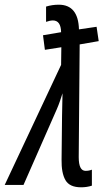

<svg xmlns="http://www.w3.org/2000/svg" viewBox="-70 -787 447 817"><path d="M321 3V-65Q309 -60 294 -60Q265 -60 265 -118L269 -598L350 -612L341 -673L266 -662Q263 -767 180 -767Q152 -767 126 -759V-694Q143 -700 155 -700Q189 -700 190 -650L113 -637L121 -575L191 -586L190 -511L-50 0H30L172 -323Q179 -339 185 -356.5Q191 -374 196 -390Q195 -365 195 -342Q195 -319 194 -293L192 -108Q191 -51 208.5 -20.5Q226 10 275 10Q300 10 321 3Z"/></svg>

Font: Noto Sans Display Condensed
Style: Italic
Weight: 400
Width: 3
Designer: Monotype Design team
Foundry: Monotype Imaging Inc.
Version: 1.000